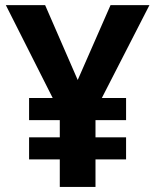

<svg xmlns="http://www.w3.org/2000/svg" viewBox="-20 -734 611 754"><path d="M285.2 -419.9 414.1 -713.9H566.9L379.9 -349.1H475.1V-262.2H355V-194.8H475.1V-107.9H355V0H214.8V-107.9H94.2V-194.8H214.8V-262.2H94.2V-349.1H187L2.9 -713.9H157.2Z"/></svg>

Font: Zoram GWebM
Style: Bold
Weight: 700
Foundry: Ascender Corporation
Version: Version 1.000